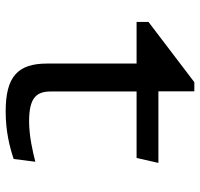

<svg xmlns="http://www.w3.org/2000/svg" viewBox="-34 -643 688 660"><g transform="rotate(90 310.0 -313.0)"><path d="M55.5 -438.5H198.5V-130.5C198.5 -29.5 244 11.5 363 11.5C431 11.5 485 -2 526.5 -16L536 -90.5C502 -81.5 446.5 -69 397 -69C315.5 -69 294.5 -94.5 294.5 -143.5V-438.5H523L540 -513.5H294V-637H262.5L55.5 -479.5Z"/></g></svg>

Font: Monaspace Argon
Style: Regular
Weight: 400
Designer: Riley Cran & the Lettermatic Team
Foundry: Lettermatic
Version: Version 1.200 (Monaspace Argon)